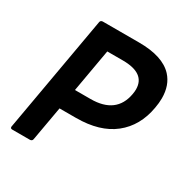

<svg xmlns="http://www.w3.org/2000/svg" viewBox="-167 -875 985 1015"><g transform="rotate(30 325.0 -367.0)"><path d="M152 0H43Q32 0 32 -11L157 -721Q159 -733 172 -734H394Q539 -734 601 -667Q646 -618 646 -539Q646 -510 640 -478Q619 -357 534 -289.5Q449 -222 304 -222H204L167 -13Q165 -1 152 0ZM321 -347Q477 -347 501 -481Q504 -497 504 -511Q504 -609 367 -609H272L226 -347Z"/></g></svg>

Font: YamahaIndonesia935. App
Style: Bold Italic
Weight: 700
Italic angle: -10°
Designer: Dalton Maag Ltd
Foundry: Dalton Maag Ltd
Version: Version 1.002; January 01, 2024; Regular/Italic